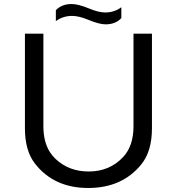

<svg xmlns="http://www.w3.org/2000/svg" viewBox="-20 -894 880 955"><path d="M583.5 -857.9V-804.2Q555.2 -772.9 505.4 -772.9Q473.6 -772.9 418 -795.9Q372.1 -814.9 338.4 -814.9Q293.9 -814.9 257.8 -789.1V-843.3Q287.1 -874 336.9 -874Q369.1 -874 424.8 -851.1Q470.2 -832 503.4 -832Q548.8 -832 583.5 -857.9ZM104 -255.4V-726.6H195.8V-266.1Q195.8 -188.5 228 -137.7Q239.7 -119.1 256.8 -103Q323.2 -41 420.9 -41Q524.9 -41 591.8 -112.3Q644 -167.5 644 -266.1V-726.6H735.8V-255.4Q735.8 -142.1 683.1 -76.7Q587.9 41 418.9 41Q247.6 41 153.3 -81.1Q104 -145 104 -255.4Z"/></svg>

Font: FORM UDPGothic
Style: Regular
Weight: 400
Foundry: Pronama LLC
Version: Version 1.05101